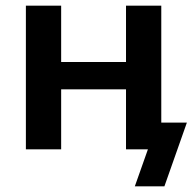

<svg xmlns="http://www.w3.org/2000/svg" viewBox="-20 -525 685 675"><path d="M454 130 500 0H431V-94H637L558 130ZM71 0V-505H195V-307H423V-505H547V0H423V-211H195V0Z"/></svg>

Font: Mulish ExtraLight
Style: Regular
Weight: 200
Designer: Vernon Adams
Foundry: Vernon Adams
Version: Version 3.603